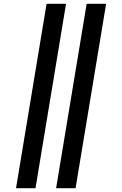

<svg xmlns="http://www.w3.org/2000/svg" viewBox="-20 -843 640 1006"><path d="M274 143 434 -823H536L376 143ZM64 143 224 -823H326L166 143Z"/></svg>

Font: Iosevka Slab Extended
Style: Bold Italic
Weight: 700
Width: 7
Italic angle: -9°
Monospace: yes
Designer: Belleve Invis
Foundry: Belleve Invis
Version: Version 11.1.0; ttfautohint (v1.8.3)